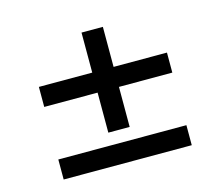

<svg xmlns="http://www.w3.org/2000/svg" viewBox="-78 -666 797 695"><g transform="rotate(-15 320.5 -318.5)"><path d="M560 -417V-342H360V-192H280V-342H80V-417H280V-567H360V-417ZM80 -145H560V-70H80Z"/></g></svg>

Font: Farro Light
Style: Regular
Weight: 300
Designer: Aceler Chua
Foundry: Grayscale Limited
Version: Version 1.101